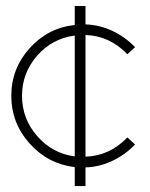

<svg xmlns="http://www.w3.org/2000/svg" viewBox="-20 -591 504 647"><path d="M268.1 -473.1V-63Q350.1 -65.9 409.2 -127.9L435.1 -104Q402.3 -69.8 358.9 -49.1Q315.4 -28.3 268.1 -26.9V36.1H231.9V-27.8Q141.6 -38.6 79.8 -107.4Q18.1 -176.3 18.1 -268.1Q18.1 -359.9 79.8 -428.5Q141.6 -497.1 231.9 -506.8V-570.8H268.1V-508.8Q315.4 -507.3 358.9 -486.8Q402.3 -466.3 435.1 -432.1L409.2 -408.2Q350.1 -470.2 268.1 -473.1ZM231.9 -64V-471.2Q156.2 -461.4 105.2 -403.3Q54.2 -345.2 54.2 -268.1Q54.2 -190.9 105.5 -132.3Q156.7 -73.7 231.9 -64Z"/></svg>

Font: RawengulkSans
Style: Regular
Weight: 500
Designer: gluk (gluksza@wp.pl)
Foundry: gluk (gluksza@wp.pl)
Version: Version 0.94